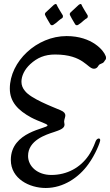

<svg xmlns="http://www.w3.org/2000/svg" viewBox="-20 -876 549 958"><path d="M312 -696C163 -696 29 -569 29 -434C29 -367 71 -325 135 -290C176 -268 217 -259 217 -250C217 -234 34 -221 34 -78C34 16 127 62 208 62C297 62 374 9 421 -57C456 -105 480 -166 480 -177C480 -182 477 -185 473 -185C468 -185 462 -181 458 -173C445 -137 431 -113 422 -100C381 -40 315 -3 236 -3C167 -3 120 -46 120 -98C120 -176 209 -204 249 -217C275 -226 302 -234 302 -254C302 -259 300 -264 300 -269C300 -280 306 -291 306 -300C306 -309 301 -318 282 -326C240 -344 133 -384 104 -423C93 -436 87 -451 87 -468C87 -497 102 -529 131 -556C166 -588 203 -604 255 -604C397 -604 416 -533 449 -533C458 -533 466 -538 471 -548C479 -561 492 -556 500 -569C504 -577 509 -578 509 -586C509 -589 509 -594 506 -599C498 -622 441 -696 312 -696ZM293 -800C290 -805 265 -845 263 -852C262 -855 261 -856 258 -856C254 -856 252 -853 249 -852L208 -814C205 -811 204 -808 204 -805C204 -802 206 -800 207 -797C211 -790 217 -777 225 -765C230 -757 232 -750 239 -750C244 -750 248 -753 253 -757C262 -762 268 -770 283 -781C290 -785 294 -787 294 -794C294 -796 294 -798 293 -800ZM417 -800C414 -805 389 -845 387 -852C386 -855 385 -856 382 -856C378 -856 376 -853 373 -852L332 -814C329 -811 328 -808 328 -805C328 -802 330 -800 331 -797C335 -790 341 -777 349 -765C354 -757 356 -750 363 -750C368 -750 372 -753 377 -757C386 -762 392 -770 407 -781C414 -785 418 -787 418 -794C418 -796 418 -798 417 -800Z"/></svg>

Font: Engagement
Style: Regular
Weight: 400
Designer: Astigmatic (AOETI)
Foundry: Astigmatic (AOETI)
Version: Version 1.000